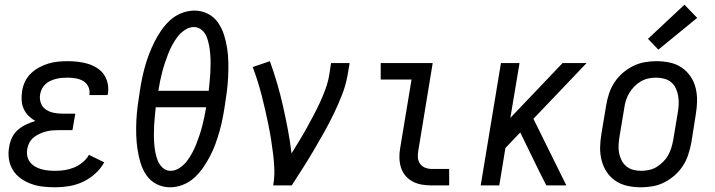

<svg xmlns="http://www.w3.org/2000/svg" viewBox="-20 -788 3040 816"><path d="M215 8Q188 8 162 5Q136 2 112.5 -6.5Q89 -15 68.5 -29.5Q48 -44 35 -65Q22 -86 18 -111.5Q14 -137 19 -164Q22 -184 31 -203Q40 -222 56 -236Q72 -250 91.5 -259Q111 -268 130 -274Q114 -283 101 -296Q88 -309 80.5 -326Q73 -343 72 -362.5Q71 -382 74 -401Q77 -422 86.5 -441.5Q96 -461 111.5 -476Q127 -491 146.5 -501.5Q166 -512 186 -518Q206 -524 226.5 -526Q247 -528 267 -528Q289 -528 311 -525.5Q333 -523 353 -517Q373 -511 391 -500Q409 -489 421 -472Q433 -455 437.5 -434Q442 -413 439 -391Q438 -389 438 -387.5Q438 -386 437 -384H360Q360 -385 360 -386Q360 -387 360 -387Q363 -405 355 -420.5Q347 -436 333 -444Q319 -452 302 -455Q285 -458 267 -458Q255 -458 243 -457Q231 -456 219 -453Q207 -450 195.5 -445Q184 -440 174.5 -431.5Q165 -423 159 -412Q153 -401 151 -389Q147 -370 153 -352Q159 -334 173.5 -323.5Q188 -313 206.5 -309Q225 -305 244 -305H300L288 -235H233Q219 -235 205 -234Q191 -233 177 -229.5Q163 -226 149.5 -220Q136 -214 124 -204.5Q112 -195 105 -182Q98 -169 96 -155Q93 -140 96 -125Q99 -110 107.5 -99Q116 -88 128.5 -80.5Q141 -73 155.5 -69Q170 -65 185 -63.5Q200 -62 215 -62Q235 -62 255 -65Q275 -68 294.5 -76Q314 -84 331 -98Q348 -112 358 -130L423 -98Q408 -71 384 -49.5Q360 -28 332 -15Q304 -2 274 3Q244 8 215 8Z M703 8Q672 8 645.5 -5.5Q619 -19 602.5 -43Q586 -67 577.5 -95Q569 -123 564.5 -153Q560 -183 559 -213.5Q558 -244 559.5 -275Q561 -306 565 -337Q569 -368 574 -399Q578 -426 583.5 -453Q589 -480 596.5 -506.5Q604 -533 614 -559Q624 -585 636.5 -610Q649 -635 665.5 -659Q682 -683 703.5 -702.5Q725 -722 752 -732.5Q779 -743 806 -743Q837 -743 863.5 -729.5Q890 -716 906.5 -692Q923 -668 932 -640Q941 -612 945.5 -582Q950 -552 950.5 -521.5Q951 -491 949.5 -460Q948 -429 944 -398Q940 -367 935 -336Q931 -309 925.5 -282Q920 -255 912.5 -228.5Q905 -202 895.5 -176Q886 -150 873 -125Q860 -100 843.5 -76Q827 -52 805.5 -32.5Q784 -13 757 -2.5Q730 8 703 8ZM867 -402Q869 -422 871 -441.5Q873 -461 874 -480.5Q875 -500 875 -519.5Q875 -539 873.5 -558Q872 -577 868.5 -595.5Q865 -614 858.5 -631Q852 -648 837.5 -660.5Q823 -673 804 -673Q784 -673 765.5 -660.5Q747 -648 734.5 -631.5Q722 -615 712 -596.5Q702 -578 694.5 -558.5Q687 -539 680.5 -519.5Q674 -500 669 -480.5Q664 -461 660 -441.5Q656 -422 653 -402ZM705 -62Q725 -62 743.5 -74.5Q762 -87 774.5 -103.5Q787 -120 797 -138.5Q807 -157 814.5 -176.5Q822 -196 828.5 -215.5Q835 -235 840 -254.5Q845 -274 849 -293.5Q853 -313 856 -332H642Q640 -313 638 -293.5Q636 -274 635 -254.5Q634 -235 634 -215.5Q634 -196 635.5 -177Q637 -158 640.5 -139.5Q644 -121 651 -104Q658 -87 672 -74.5Q686 -62 705 -62Z M1141 0Q1147 -33 1146 -66Q1145 -99 1141 -131.5Q1137 -164 1132 -195.5Q1127 -227 1120.5 -258.5Q1114 -290 1107 -321Q1100 -352 1092 -383Q1084 -414 1074.5 -444Q1065 -474 1054 -503L1127 -528Q1144 -481 1158 -433Q1172 -385 1183 -336Q1194 -287 1203.5 -237Q1213 -187 1219 -136Q1235 -162 1251.5 -189Q1268 -216 1283 -243Q1298 -270 1312.5 -297.5Q1327 -325 1340 -353Q1353 -381 1363.5 -410Q1374 -439 1379 -468L1387 -520H1466L1457 -468Q1450 -427 1434 -386Q1418 -345 1399 -305.5Q1380 -266 1358.5 -227.5Q1337 -189 1314.5 -151Q1292 -113 1268 -75Q1244 -37 1220 0Z M1815 0Q1793 0 1772.5 -3.5Q1752 -7 1734 -16.5Q1716 -26 1703 -41.5Q1690 -57 1684 -76.5Q1678 -96 1677.5 -117.5Q1677 -139 1681 -160L1729 -450H1598V-520H1819L1758 -149Q1755 -134 1756 -119Q1757 -104 1765 -92.5Q1773 -81 1786.5 -75.5Q1800 -70 1815 -70H1889V0Z M2023 0 2109 -520H2188L2149 -287L2371 -520H2473L2247 -283L2387 0H2302L2272 -59L2191 -225L2128 -159L2102 0Z M2704 8Q2675 8 2647 2Q2619 -4 2596.5 -19Q2574 -34 2559 -56.5Q2544 -79 2537 -106Q2530 -133 2530.5 -161.5Q2531 -190 2536 -219L2556 -339Q2560 -364 2568 -389Q2576 -414 2590.5 -436.5Q2605 -459 2625.5 -477Q2646 -495 2670 -507Q2694 -519 2719.5 -523.5Q2745 -528 2770 -528Q2799 -528 2827 -522Q2855 -516 2877 -501Q2899 -486 2914.5 -463.5Q2930 -441 2936.5 -414Q2943 -387 2942.5 -358.5Q2942 -330 2937 -301L2918 -181Q2913 -156 2905 -131Q2897 -106 2882.5 -83.5Q2868 -61 2847.5 -43Q2827 -25 2803.5 -13Q2780 -1 2754.5 3.5Q2729 8 2704 8ZM2705 -62Q2721 -62 2738 -65.5Q2755 -69 2770 -78Q2785 -87 2798 -100Q2811 -113 2819.5 -128Q2828 -143 2833 -159.5Q2838 -176 2841 -192L2861 -312Q2864 -330 2864.5 -347.5Q2865 -365 2862 -381.5Q2859 -398 2852 -413Q2845 -428 2832.5 -438.5Q2820 -449 2803 -453.5Q2786 -458 2769 -458Q2752 -458 2735.5 -454.5Q2719 -451 2703.5 -442Q2688 -433 2675.5 -420Q2663 -407 2654 -392Q2645 -377 2640 -360.5Q2635 -344 2633 -328L2613 -208Q2610 -190 2609 -172.5Q2608 -155 2611 -138.5Q2614 -122 2621.5 -107Q2629 -92 2641.5 -81.5Q2654 -71 2670.5 -66.5Q2687 -62 2705 -62ZM2778 -577 2734 -623 2889 -768 2943 -712Z"/></svg>

Font: Iosevka SS04
Style: Italic
Weight: 400
Italic angle: -9°
Monospace: yes
Designer: Belleve Invis
Foundry: Belleve Invis
Version: Version 19.0.0; ttfautohint (v1.8.4)